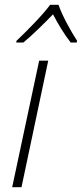

<svg xmlns="http://www.w3.org/2000/svg" viewBox="-20 -784 343 804"><path d="M49 -613 48 -606H78C119 -640 166 -687 202 -724C221 -687 249 -640 276 -606H301L303 -613C276 -654 240 -720 225 -764H190C159 -721 90 -652 49 -613ZM31 0H70L182 -530H144Z"/></svg>

Font: Noto Sans ExtraLight
Style: Italic
Weight: 200
Italic angle: -12°
Designer: Monotype Design Team
Foundry: Monotype Imaging Inc.
Version: Version 2.013